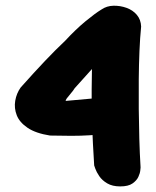

<svg xmlns="http://www.w3.org/2000/svg" viewBox="-20 -671 558 687"><path d="M410 -4Q382 -4 363.5 -15Q345 -26 335 -41Q325 -56 321 -67.5Q317 -79 317 -79Q314 -122 312.5 -157.5Q311 -193 309.5 -225Q308 -257 308 -287.5Q308 -318 308 -351.5Q308 -385 309 -424L247 -355Q243 -348 234 -337.5Q225 -327 219 -319Q213 -311 216 -310L349 -322L370 -193Q333 -189 301 -187Q269 -185 235.5 -185Q202 -185 159 -186Q108 -194 79 -213.5Q50 -233 40 -258.5Q30 -284 34.5 -310.5Q39 -337 54 -358Q103 -413 141 -453Q179 -493 213 -525Q251 -566 285.5 -594.5Q320 -623 343 -637Q362 -650 386 -650.5Q410 -651 432.5 -643Q455 -635 469.5 -618Q484 -601 485 -576Q481 -536 479 -488Q477 -440 476.5 -387.5Q476 -335 476.5 -281Q477 -227 478.5 -174Q480 -121 483 -72Q483 -72 482 -61.5Q481 -51 475 -38Q469 -25 454 -14.5Q439 -4 410 -4Z"/></svg>

Font: Sour Gummy Black ExtraBold
Style: Regular
Weight: 800
Version: Version 1.000